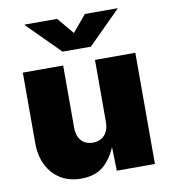

<svg xmlns="http://www.w3.org/2000/svg" viewBox="-85 -839 815 920"><g transform="rotate(-10 322.0 -379.0)"><path d="M236.3 7.8Q178.7 7.8 136.5 -18.3Q94.2 -44.4 71.3 -90.6Q48.3 -136.7 48.3 -196.8V-541H244.6V-238.3Q244.6 -198.2 264.9 -175.3Q285.2 -152.3 321.8 -152.3Q345.7 -152.3 363 -162.8Q380.4 -173.3 389.9 -192.9Q399.4 -212.4 399.4 -239.7V-541H595.7V0H410.2L406.7 -140.1H416Q396.5 -77.1 354.2 -34.7Q312 7.8 236.3 7.8ZM254.9 -766.1 322.3 -685.5 390.1 -766.1H548.3V-763.7L391.1 -606.9H253.4L96.7 -763.7V-766.1Z"/></g></svg>

Font: Inter 17pt Black
Style: Regular
Weight: 900
Version: Version 4.001;git-66647c0bb